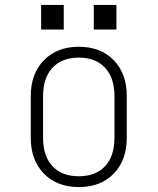

<svg xmlns="http://www.w3.org/2000/svg" viewBox="-20 -750 640 780"><path d="M300 10Q212 10 158.5 -44.5Q105 -99 105 -190V-360Q105 -451 158.5 -505.5Q212 -560 300 -560Q389 -560 442 -505.5Q495 -451 495 -360V-190Q495 -99 442 -44.5Q389 10 300 10ZM300 -34Q369 -34 407 -75Q445 -116 445 -190V-360Q445 -434 406.5 -475Q368 -516 300 -516Q232 -516 193.5 -475Q155 -434 155 -360V-190Q155 -116 193 -75Q231 -34 300 -34ZM147 -730H239V-630H147ZM361 -730H453V-630H361Z"/></svg>

Font: Tiny Thin
Style: Regular
Weight: 100
Monospace: yes
Designer: Philipp Nurullin, Konstantin Bulenkov
Foundry: JetBrains
Version: Version 2.251; ttfautohint (v1.8.4.7-5d5b)